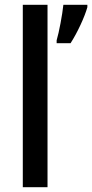

<svg xmlns="http://www.w3.org/2000/svg" viewBox="-20 -780 384 800"><path d="M178 0V-760H75V0ZM344 -750V-760H244C240 -720 226 -645 216 -612V-600H274C302 -643 333 -710 344 -750Z"/></svg>

Font: Noto Sans Devanagari UI SemiCondensed Medium
Style: Regular
Weight: 500
Width: 4
Designer: Jelle Bosma - Monotype Design Team
Foundry: Monotype Imaging Inc.
Version: Version 2.004